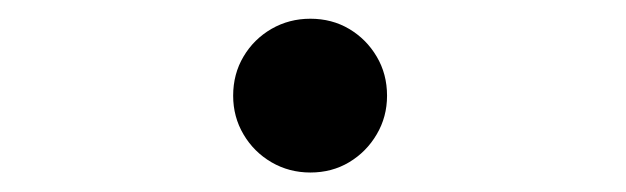

<svg xmlns="http://www.w3.org/2000/svg" viewBox="-20 -405 659 202"><path d="M306.5 -223.5Q284.2 -223.5 265.6 -234.3Q247 -245.2 236.2 -263.6Q225.3 -282 225.3 -304.3Q225.3 -327.2 236.2 -345.5Q247 -363.8 265.6 -374.6Q284.2 -385.3 306.5 -385.3Q329.2 -385.3 347.3 -374.6Q365.5 -363.8 376.3 -345.5Q387.2 -327.2 387.2 -304.3Q387.2 -282 376.3 -263.6Q365.5 -245.2 347.3 -234.3Q329.2 -223.5 306.5 -223.5Z"/></svg>

Font: Sono ExtraLight
Style: Regular
Weight: 200
Designer: Tyler Finck
Foundry: Tyler Finck
Version: Version 2.112